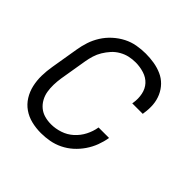

<svg xmlns="http://www.w3.org/2000/svg" viewBox="-145 -655 789 789"><g transform="rotate(45 250.0 -260.0)"><path d="M197 8Q168 8 141.5 1.5Q115 -5 93.5 -20Q72 -35 58 -57.5Q44 -80 38 -106.5Q32 -133 32.5 -161Q33 -189 38 -218L58 -338Q62 -363 70 -387.5Q78 -412 92.5 -435Q107 -458 127.5 -476.5Q148 -495 171.5 -507Q195 -519 220.5 -523.5Q246 -528 271 -528Q296 -528 320 -524Q344 -520 365.5 -510.5Q387 -501 403 -484.5Q419 -468 428.5 -446.5Q438 -425 440 -401Q442 -377 438 -352L437 -344H376L377 -350Q381 -375 376 -399.5Q371 -424 355.5 -441Q340 -458 316 -465.5Q292 -473 267 -473Q248 -473 230 -469Q212 -465 194.5 -455Q177 -445 164 -430.5Q151 -416 141 -399.5Q131 -383 125.5 -365Q120 -347 117 -329L97 -209Q94 -189 93.5 -169.5Q93 -150 96 -131.5Q99 -113 108 -96.5Q117 -80 131 -68.5Q145 -57 163 -52Q181 -47 201 -47Q226 -47 252 -55.5Q278 -64 298.5 -82.5Q319 -101 331.5 -125.5Q344 -150 348 -175V-176H409V-175Q405 -151 396 -127Q387 -103 372 -81Q357 -59 337.5 -41.5Q318 -24 294.5 -12.5Q271 -1 246 3.5Q221 8 197 8Z"/></g></svg>

Font: Iosevka Light Oblique
Style: Regular
Weight: 300
Italic angle: -9°
Monospace: yes
Designer: Belleve Invis
Foundry: Belleve Invis
Version: Version 32.5.0; ttfautohint (v1.8.4)